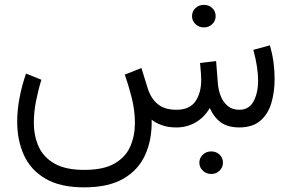

<svg xmlns="http://www.w3.org/2000/svg" viewBox="-20 -535 1225 806"><path d="M816.9 147.9Q816.9 127.9 831.3 114.3Q845.7 100.6 866.7 100.6Q887.7 100.6 901.9 114.3Q916 127.9 916 147.9Q916 167.5 901.9 181.4Q887.7 195.3 866.7 195.3Q845.7 195.3 831.3 181.4Q816.9 167.5 816.9 147.9ZM786.1 -467.3Q786.1 -487.3 800.5 -501Q814.9 -514.6 835.9 -514.6Q856.9 -514.6 871.1 -501Q885.3 -487.3 885.3 -467.3Q885.3 -447.8 871.1 -433.8Q856.9 -419.9 835.9 -419.9Q814.9 -419.9 800.5 -433.8Q786.1 -447.8 786.1 -467.3ZM720.2 0Q685.1 0 658.7 -9.8Q632.3 -19.5 616.7 -32.7Q618.7 50.3 589.8 114.5Q561 178.7 498 215.1Q435.1 251.5 333 251.5Q232.9 251.5 170.9 215.1Q108.9 178.7 80.6 116.5Q52.2 54.2 52.2 -23.4Q52.2 -72.8 62 -124.5Q71.8 -176.3 89.4 -226.1L153.8 -200.2Q140.1 -156.2 131.1 -110.1Q122.1 -64 122.1 -20.5Q122.1 36.6 142.8 81.5Q163.6 126.5 210 152.3Q256.3 178.2 333 178.2Q415.5 178.2 461.9 150.9Q508.3 123.5 527.3 78.9Q546.4 34.2 546.4 -18.6Q546.4 -73.2 532.2 -127.7Q518.1 -182.1 503.9 -221.7L573.7 -249.5L600.1 -164.1Q614.3 -120.1 643.1 -97.2Q671.9 -74.2 720.7 -74.2Q775.9 -74.2 800.3 -109.6Q824.7 -145 824.7 -200.2Q824.7 -212.9 823.5 -227.3Q822.3 -241.7 819.8 -270.5L887.2 -278.8L894.5 -185.5Q896.5 -157.7 906.5 -132.1Q916.5 -106.4 935.8 -90.3Q955.1 -74.2 984.4 -74.2Q1025.9 -74.2 1044.7 -110.1Q1063.5 -146 1063.5 -196.8Q1063.5 -252.4 1043.5 -325.7L1112.8 -344.7Q1123.5 -308.6 1128.2 -273.2Q1132.8 -237.8 1132.8 -203.6Q1132.8 -147.9 1118.9 -101.8Q1105 -55.7 1072.8 -28.1Q1040.5 -0.5 985.4 0Q935.5 0 906 -22.2Q876.5 -44.4 860.8 -81.5Q836.9 -41.5 800.5 -20.8Q764.2 0 720.2 0Z"/></svg>

Font: Vazirmatn RD Light
Style: Regular
Weight: 300
Designer: Saber Rastikerdar
Foundry: Saber Rastikerdar
Version: Version 32.102